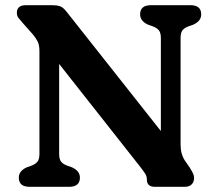

<svg xmlns="http://www.w3.org/2000/svg" viewBox="-20 -720 838 740"><path d="M288 -35.5Q288 0 246.5 0H94Q52.5 0 52.5 -35.5Q52.5 -61 83 -75L100 -81Q116 -87 124 -96.5Q132 -106 132 -126.5V-522Q132 -546 125.5 -559.2Q119 -572.5 107 -587L68 -631Q57.5 -643 51.2 -651Q45 -659 45 -670.5Q45 -700 80 -700H181Q198.5 -700 211 -696Q223.5 -692 238 -673L600 -215V-573.5Q600 -594 592 -603.5Q584 -613 567.5 -619L550.5 -625Q520 -639 520 -664.5Q520 -700 561.5 -700H714Q755.5 -700 755.5 -664.5Q755.5 -639 725 -625L708 -619Q691 -613 683.5 -603.5Q676 -594 676 -573.5V-164Q676 -144.5 680 -129.5Q684 -114.5 692 -102L712 -73Q720.5 -59 724.2 -51Q728 -43 728 -33.5Q728 -18.5 718.5 -9.2Q709 0 692.5 0H577Q546 0 546 -28Q546 -40.5 539.5 -50.8Q533 -61 516.5 -82L208 -473.5V-126.5Q208 -106 215.8 -96.5Q223.5 -87 240.5 -81L257.5 -75Q288 -61 288 -35.5Z"/></svg>

Font: Fraunces 9pt S100 SemiBold
Style: Regular
Weight: 600
Version: Version 1.000; ttfautohint (v1.8.3)